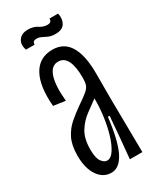

<svg xmlns="http://www.w3.org/2000/svg" viewBox="-175 -709 630 771"><g transform="rotate(-30 140.0 -323.0)"><path d="M102 10Q64 10 40.5 -24.5Q17 -59 17 -117Q17 -165 32 -195.5Q47 -226 71.5 -247.5Q96 -269 125 -289Q156 -310 170 -322Q184 -334 188 -346Q192 -358 192 -378Q192 -484 138 -484Q106 -484 93 -444.5Q80 -405 87 -332L32 -340Q24 -435 52.5 -486Q81 -537 142 -537Q195 -537 221 -493.5Q247 -450 247 -367V-251Q248 -189 248.5 -125.5Q249 -62 250 0H192Q197 -48 201 -96Q205 -144 209 -192H201Q188 -85 163.5 -37.5Q139 10 102 10ZM111 -41Q129 -41 144 -64Q159 -87 169.5 -122.5Q180 -158 185.5 -197.5Q191 -237 191 -271V-283Q168 -266 140.5 -246Q113 -226 93.5 -195Q74 -164 74 -113Q74 -73 86 -57Q98 -41 111 -41ZM186 -585Q167 -585 154.5 -590.5Q142 -596 131.5 -601.5Q121 -607 109 -607Q90 -607 91 -590H51Q41 -617 54 -636.5Q67 -656 97 -656Q123 -656 140 -644.5Q157 -633 176 -633Q196 -633 195 -651H235Q241 -624 229.5 -604.5Q218 -585 186 -585Z"/></g></svg>

Font: Bricolage Grotesque 96pt Condensed ExtraLight
Style: Regular
Weight: 200
Width: 3
Designer: Mathieu Triay
Foundry: Atelier Triay
Version: Version 1.001; ttfautohint (v1.8.4.7-5d5b);gftools[0.9.33.de